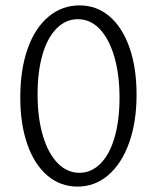

<svg xmlns="http://www.w3.org/2000/svg" viewBox="-20 -684 580 710"><path d="M55 -324Q55 -426 82 -503Q109 -580 159 -622Q209 -664 274 -664Q338 -664 385.5 -623Q433 -582 459 -507.5Q485 -433 485 -334Q485 -233 457.5 -156Q430 -79 380.5 -36.5Q331 6 267 6Q203 6 155 -35Q107 -76 81 -150.5Q55 -225 55 -324ZM422 -323Q422 -409 402.5 -475Q383 -541 348.5 -577Q314 -613 268 -613Q223 -613 189 -578.5Q155 -544 137 -481.5Q119 -419 119 -335Q119 -248 138.5 -182.5Q158 -117 193 -81Q228 -45 274 -45Q318 -45 352 -79.5Q386 -114 404 -177Q422 -240 422 -323Z"/></svg>

Font: Isabella Sans
Style: Regular
Weight: 400
Designer: Original fonts by Christian Thalmann (Catharsis Fonts), Modifications by Cristiano Sobral
Version: Version 0.002;July 12, 2020;FontCreator 13.0.0.2655 64-bit; 